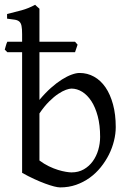

<svg xmlns="http://www.w3.org/2000/svg" viewBox="-25 -777 553 811"><path d="M292 -556.6H141.6V-355Q166 -384.3 190.2 -405.8Q214.4 -427.2 236.6 -441.2Q258.8 -455.1 277.8 -461.9Q296.9 -468.8 311 -468.8Q344.2 -468.8 372.3 -453.1Q400.4 -437.5 420.7 -408Q440.9 -378.4 452.4 -335.9Q463.9 -293.5 463.9 -240.2Q463.9 -211.9 456.5 -182.1Q449.2 -152.3 435.1 -124Q420.9 -95.7 400.4 -70.3Q379.9 -44.9 353.8 -26.1Q327.6 -7.3 296.4 3.7Q265.1 14.6 229 14.6Q219.7 14.6 203.4 10.5Q187 6.3 165.8 -1.5Q144.5 -9.3 119.6 -20.8Q94.7 -32.2 68.4 -46.9V-556.6H5.9L-4.9 -567.4Q-2.4 -575.2 -0.2 -584Q2 -592.8 5.9 -600.6H68.4V-632.8Q68.4 -655.3 65.9 -667.5Q63.5 -679.7 56.6 -685.8Q49.8 -691.9 37.4 -693.8Q24.9 -695.8 4.9 -698.2V-717.8Q37.1 -725.6 66.4 -733.6Q95.7 -741.7 123.5 -756.8L128.4 -752Q131.3 -749 134.3 -746.6Q137.7 -743.7 141.6 -740.2V-600.6H292L302.7 -588.4ZM397.9 -199.2Q397.9 -248 387.9 -285.9Q377.9 -323.7 361.1 -349.6Q344.2 -375.5 322.3 -389.2Q300.3 -402.8 276.9 -402.8Q268.1 -402.8 253.7 -397.7Q239.3 -392.6 221.2 -380.6Q203.1 -368.7 182.6 -348.4Q162.1 -328.1 141.6 -297.9V-99.1Q161.1 -84.5 181.4 -74.7Q201.7 -64.9 220 -59.3Q238.3 -53.7 253.2 -51.3Q268.1 -48.8 276.9 -48.8Q306.6 -48.8 329.1 -61.8Q351.6 -74.7 366.9 -95.9Q382.3 -117.2 390.1 -144Q397.9 -170.9 397.9 -199.2Z"/></svg>

Font: Gentium Plus
Style: Regular
Weight: 400
Designer: J. Victor Gaultney, Annie Olsen, Iska Routamaa
Foundry: SIL International
Version: Version 1.510